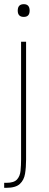

<svg xmlns="http://www.w3.org/2000/svg" viewBox="-31 -700 233 920"><path d="M54 -649Q54 -680 83 -680Q111 -680 111 -649Q111 -619 83 -619Q54 -619 54 -649ZM70 -500H94V65Q94 102 89 132.5Q84 163 64 181.5Q44 200 -1 200H-11V176H0Q36 176 50.5 160Q65 144 67.5 118Q70 92 70 64Z"/></svg>

Font: Haskoy Thin
Style: Regular
Weight: 100
Designer: Ertekin Erdin
Foundry: Ertekin Erdin
Version: Version 2.000; ttfautohint (v1.8.4.7-5d5b)